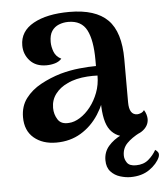

<svg xmlns="http://www.w3.org/2000/svg" viewBox="-51 -573 691 799"><g transform="rotate(-5 294.0 -173.5)"><path d="M468 10Q419 10 392.5 -24.5Q366 -59 366 -144V-200L388 -194Q375 -137 345 -90.5Q315 -44 270 -17Q225 10 167 10Q110 10 74 -20.5Q38 -51 38 -107Q38 -153 62.5 -185.5Q87 -218 126.5 -239.5Q166 -261 210 -274Q250 -285 289 -289Q328 -293 359 -293V-318Q359 -401 337 -443.5Q315 -486 260 -486Q239 -486 220.5 -478.5Q202 -471 191 -454.5Q180 -438 180 -409Q180 -389 188 -368Q196 -347 218 -336Q207 -324 190 -319Q173 -314 154 -314Q110 -314 85.5 -341Q61 -368 61 -405Q61 -464 117.5 -495.5Q174 -527 268 -527Q377 -527 428 -476Q479 -425 479 -311V-131Q479 -78 513 -78Q519 -78 528 -81.5Q537 -85 542 -93Q548 -84 551 -73.5Q554 -63 554 -55Q554 -28 530.5 -9Q507 10 468 10ZM227 -67Q249 -68 273 -83Q297 -98 317 -123.5Q337 -149 349.5 -182Q362 -215 362 -253Q342 -254 319 -252.5Q296 -251 274.5 -246Q253 -241 235 -232Q204 -218 185 -193Q166 -168 166 -135Q166 -108 180 -86Q194 -64 227 -67ZM462 180Q442 180 419 173Q396 166 380 148.5Q364 131 364 101Q364 67 385 42.5Q406 18 439.5 2Q473 -14 510 -23L517 -1Q482 17 462 37.5Q442 58 442 88Q442 104 452 118.5Q462 133 489 133Q521 133 541.5 115.5Q562 98 574 76Q582 81 586 88Q590 95 586 107Q574 135 542 157.5Q510 180 462 180Z"/></g></svg>

Font: Arima SemiBold
Style: Regular
Weight: 600
Designer: Joana Correia and Natanael Gama
Foundry: NDISCOVER
Version: Version 1.101;gftools[0.9.23]